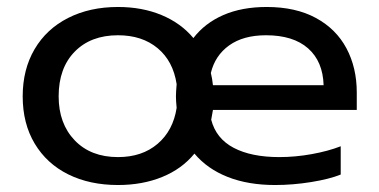

<svg xmlns="http://www.w3.org/2000/svg" viewBox="-20 -515 1087 550"><path d="M590 -200 585 -172Q599 -118 649.5 -91.5Q700 -65 780 -65Q826 -65 873 -73.5Q920 -82 956 -96V-15Q924 -2 871.5 6.5Q819 15 768 15Q691 15 632.5 -8Q574 -31 537 -75Q501 -31 444.5 -8Q388 15 318 15Q237 15 175.5 -15.5Q114 -46 79.5 -103.5Q45 -161 45 -239Q45 -316 79 -374Q113 -432 175 -463.5Q237 -495 318 -495Q387 -495 442.5 -472Q498 -449 534 -406Q567 -449 620 -472Q673 -495 744 -495Q827 -495 885 -463.5Q943 -432 972.5 -376.5Q1002 -321 1002 -250V-200ZM486 -206Q484 -226 484 -239Q484 -250 486 -274Q476 -340 431.5 -377Q387 -414 318 -414Q240 -414 194 -367Q148 -320 148 -239Q148 -161 194 -113Q240 -65 318 -65Q387 -65 431.5 -103Q476 -141 486 -206ZM584 -306Q588 -290 590 -271H907Q905 -339 862.5 -376.5Q820 -414 742 -414Q677 -414 636.5 -385Q596 -356 584 -306Z"/></svg>

Font: Prompt
Style: Regular
Weight: 400
Designer: Katatrad Team
Foundry: CadsonDemak
Version: Version 1.001